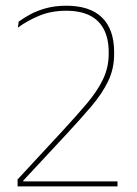

<svg xmlns="http://www.w3.org/2000/svg" viewBox="-20 -668 490 688"><path d="M401 0H43V-25L205 -200Q254 -253 291 -296.8Q328 -340.5 348.8 -383.2Q369.5 -426 369.5 -475V-481Q369.5 -529 352.5 -562.2Q335.5 -595.5 301.8 -612.5Q268 -629.5 217 -629.5Q164 -629.5 121 -611.8Q78 -594 44 -569L47 -590.5Q64.5 -603.5 89 -616.8Q113.5 -630 145.8 -638.8Q178 -647.5 217.5 -647.5Q302.5 -647.5 345.8 -605Q389 -562.5 389 -481V-474.5Q389 -421.5 367.5 -377Q346 -332.5 307.8 -287.5Q269.5 -242.5 219 -188L63.5 -21V-9.5L55 -18H401Z"/></svg>

Font: Anek Kannada Thin
Style: Regular
Weight: 250
Version: Version 1.003